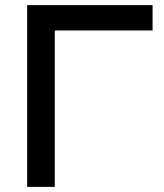

<svg xmlns="http://www.w3.org/2000/svg" viewBox="-20 -730 639 750"><path d="M86 0V-710H576V-611H194V0Z"/></svg>

Font: Geist Med
Style: Regular
Weight: 400
Designer: Basement.studio, Andrés Briganti, Mateo Zaragoza
Foundry: Basement.studio, Vercel, Andrés Briganti, Guido Ferreyra, Mateo Zaragoza
Version: Version 1.401